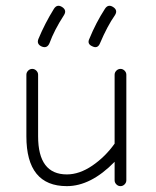

<svg xmlns="http://www.w3.org/2000/svg" viewBox="-20 -629 532 655"><path d="M371 -14V-77Q290 6 208 6Q70 6 70 -164V-374Q70 -382 76 -388Q82 -394 90 -394Q98 -394 104 -388Q110 -382 110 -374V-164Q110 -34 208 -34Q251 -34 295 -64Q339 -94 371 -139V-374Q371 -382 377 -388Q383 -394 391 -394Q399 -394 405 -388Q411 -382 411 -374V-14Q411 -6 405 0Q399 6 391 6Q383 6 377 0Q371 -6 371 -14ZM123 -470Q104 -478 111 -496Q133 -549 164 -599Q175 -616 192 -605Q209 -594 198 -577Q165 -526 149 -482Q141 -463 123 -470ZM295 -471Q276 -479 285 -497Q307 -551 338 -599Q349 -616 366 -605Q383 -594 372 -577Q346 -540 321 -481Q313 -462 295 -471Z"/></svg>

Font: Hoogli Light
Style: Regular
Weight: 300
Designer: Anand Singh Naorem
Foundry: Brand New Type
Version: Version 1.00 b007